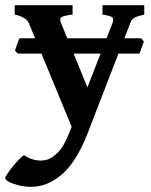

<svg xmlns="http://www.w3.org/2000/svg" viewBox="-50 -474 578 734"><path d="M483.4 -269H18.6L7.3 -279.8Q9.8 -287.6 15.1 -304Q20.5 -320.3 24.9 -327.6H489.3L500 -315.4ZM501.5 -454.1V-418.5Q472.2 -411.6 462.6 -405.5Q453.1 -399.4 447.8 -385.3L284.7 36.1Q242.7 144 187.3 192.1Q131.8 240.2 69.3 240.2Q44.4 240.2 21.7 234.6Q-1 229 -15.6 221.2Q-30.3 213.4 -30.3 207Q-30.3 203.1 -22.2 190.9Q-14.2 178.7 -2.2 163.8Q9.8 148.9 21.7 136.5Q33.7 124 41.5 119.1Q65.9 135.3 90.6 138.7Q115.2 142.1 133.3 135.3Q150.9 129.4 171.9 108.2Q192.9 86.9 210 44.9L224.1 11.2L60.5 -385.3Q50.8 -408.2 6.3 -418.5V-454.1H227.5V-418.5Q189.9 -413.6 183.3 -407.2Q176.8 -400.9 183.6 -385.3L284.2 -140.1L379.9 -385.3Q385.3 -399.9 380.4 -406.5Q375.5 -413.1 341.8 -418.5V-454.1Z"/></svg>

Font: Gentium Plus
Style: Bold
Weight: 700
Designer: Victor Gaultney, Annie Olsen, Iska Routamaa, Becca Hirsbrunner
Foundry: SIL International
Version: Version 6.101